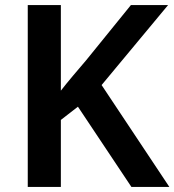

<svg xmlns="http://www.w3.org/2000/svg" viewBox="-20 -734 685 754"><path d="M645 0 379 -400 640 -714H494L318 -497C285 -458 250 -418 219 -378V-714H89V0H219V-263L286 -315L496 0Z"/></svg>

Font: Noto Sans Khmer UI SemiBold
Style: Regular
Weight: 600
Designer: Danh Hong and the Monotype Design Team
Foundry: Monotype Imaging Inc.
Version: Version 2.002